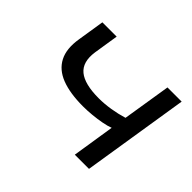

<svg xmlns="http://www.w3.org/2000/svg" viewBox="-145 -951 1197 1197"><g transform="rotate(45 454.0 -352.5)"><path d="M619 0 663 -281Q637 -271 599.5 -264Q562 -257 521 -253Q480 -249 442 -249Q327 -249 252 -278Q177 -307 145 -369Q113 -431 129 -528L157 -705H283L257 -540Q243 -443 297 -398.5Q351 -354 476 -354Q525 -354 578 -362.5Q631 -371 680 -386L731 -705H856L744 0Z"/></g></svg>

Font: Nunito Sans 7pt Expanded SemiBold
Style: Italic
Weight: 600
Width: 7
Italic angle: -9°
Designer: Vernon Adams
Foundry: Vernon Adams
Version: Version 3.101;gftools[0.9.27]